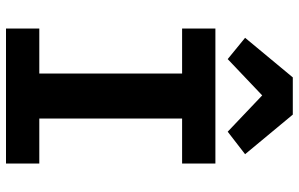

<svg xmlns="http://www.w3.org/2000/svg" viewBox="-198 -798 996 640"><g transform="rotate(90 300.0 -478.0)"><path d="M75 0V-111H225V-587H75V-698H525V-587H375V-111H525V0ZM362 -956 494 -797 419 -739 298 -854 177 -739 106 -797 238 -956Z"/></g></svg>

Font: iA Writer Duo V
Style: Regular
Weight: 400
Designer: Mike Abbink, Paul van der Laan, Pieter van Rosmalen, Oliver Reichenstein
Foundry: Information Architects Inc.
Version: Version 2.000